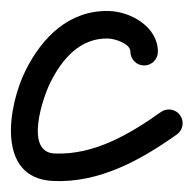

<svg xmlns="http://www.w3.org/2000/svg" viewBox="-29 -301 352 349"><path d="M258 -207C258 -207 258 -207 258 -207C258 -252.3 208.6 -280.1 168.6 -281C96.9 -282.6 47.9 -233.7 17.6 -173.2C-13.7 -110.6 -37.9 23.4 67.9 28C151.9 31.6 226.2 -9.7 292.5 -56.6C303.7 -64.6 306.4 -80.2 298.4 -91.5C290.4 -102.7 274.8 -105.4 263.5 -97.4C263.5 -97.4 263.5 -97.4 263.5 -97.4C206.9 -57.3 142.1 -18.8 70.1 -22C14.7 -24.4 49.4 -124.9 62.4 -150.8C83.6 -193.3 116.1 -232.2 167.4 -231C179.6 -230.7 208 -222 208 -207C208 -193.2 219.2 -182 233 -182C246.8 -182 258 -193.2 258 -207Z"/></svg>

Font: FRB American Cursive Guidelines Arrows Semibold
Style: Italic
Weight: 600
Italic angle: -25°
Version: Version 2.0;Modular Font Editor K font №1